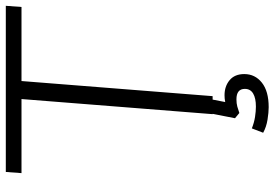

<svg xmlns="http://www.w3.org/2000/svg" viewBox="-162 -590 945 661"><g transform="rotate(-90 310.5 -259.5)"><path d="M248 0 300 -658H45L49 -712H621L617 -658H362L310 0ZM272 193Q254 193 229 189Q204 185 184 174L199 135Q219 143 238.5 146Q258 149 274 149Q303 149 319 139.5Q335 130 335 111Q335 82 299 82Q285 82 274 85Q263 88 252 92L234 77L253 -20H302L288 52H268Q281 45 291.5 43Q302 41 313 41Q344 41 365 58.5Q386 76 386 109Q386 146 356.5 169.5Q327 193 272 193Z"/></g></svg>

Font: Muli Light
Style: Italic
Weight: 300
Italic angle: -4.541°
Designer: Vernon Adams
Foundry: Vernon Adams
Version: Version 2.100; ttfautohint (v1.8.1.43-b0c9)